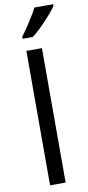

<svg xmlns="http://www.w3.org/2000/svg" viewBox="-107 -1030 491 1069"><g transform="rotate(-10 138.5 -495.0)"><path d="M173 0H85V-760H173ZM277 -980Q265 -962 240 -933.5Q215 -905 186.5 -876.5Q158 -848 134 -830H76V-842Q91 -861 108.5 -887Q126 -913 143 -940.5Q160 -968 171 -990H277Z"/></g></svg>

Font: Noto Sans Sogdian
Style: Regular
Weight: 400
Designer: Monotype Design Team
Foundry: Monotype Imaging Inc.
Version: Version 2.002; ttfautohint (v1.8.4.7-5d5b)